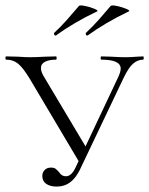

<svg xmlns="http://www.w3.org/2000/svg" viewBox="-25 -676 550 708"><path d="M-2 -456Q-5 -456 -5 -462Q-5 -468 -2 -468L41 -467Q71 -465 83 -465Q108 -465 142 -467L181 -468Q184 -468 184 -462Q184 -456 181 -456Q157 -456 141.5 -448.5Q126 -441 126 -425Q126 -412 136 -395L297 -125L269 -75L85 -385Q61 -425 42.5 -440.5Q24 -456 -2 -456ZM420 -423Q420 -456 349 -456Q346 -456 346 -462Q346 -468 349 -468L386 -467Q414 -465 437 -465Q458 -465 480 -467L503 -468Q505 -468 505 -462Q505 -456 503 -456Q483 -456 466 -441.5Q449 -427 430 -387L269 -49Q254 -19 233.5 -3.5Q213 12 184 12Q160 12 145.5 2Q131 -8 131 -27Q131 -40 139.5 -49Q148 -58 163 -58Q174 -58 179.5 -54Q185 -50 193 -41Q202 -26 218 -26Q238 -26 253 -57L412 -394Q420 -412 420 -423ZM180 -545Q176 -545 174.5 -549.5Q173 -554 176 -556Q198 -576 221.5 -602.5Q245 -629 266 -654Q269 -658 288.5 -654Q308 -650 323.5 -643.5Q339 -637 333 -634Q247 -593 181 -545ZM297 -545Q293 -545 291.5 -549.5Q290 -554 293 -556Q315 -576 338.5 -602.5Q362 -629 383 -654Q386 -658 405.5 -654Q425 -650 440.5 -643.5Q456 -637 450 -634Q364 -593 298 -545Z"/></svg>

Font: Cormorant Unicase Light
Style: Regular
Weight: 300
Designer: Christian Thalmann (Catharsis Fonts)
Foundry: Catharsis Fonts
Version: Version 4.000